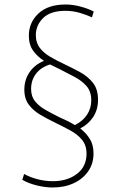

<svg xmlns="http://www.w3.org/2000/svg" viewBox="-20 -748 538 852"><path d="M214 84Q181 84 144 75Q107 66 79 50L87 24Q112 38 145.5 47Q179 56 215 56Q279 56 321.5 23.5Q364 -9 364 -66Q364 -103 344 -127.5Q324 -152 291.5 -169.5Q259 -187 222 -205Q191 -220 160 -238Q129 -256 108.5 -282.5Q88 -309 88 -350Q88 -394 111 -427.5Q134 -461 175 -478Q147 -496 127.5 -522.5Q108 -549 108 -590Q108 -648 150.5 -688Q193 -728 271 -728Q304 -728 338.5 -718.5Q373 -709 396 -697L388 -671Q367 -681 335.5 -690.5Q304 -700 270 -700Q204 -700 171.5 -668Q139 -636 139 -592Q139 -558 157 -535Q175 -512 203.5 -495.5Q232 -479 264 -464Q300 -447 335 -428Q370 -409 392.5 -380.5Q415 -352 415 -305Q415 -262 394 -229.5Q373 -197 336 -178Q361 -159 378 -132.5Q395 -106 395 -67Q395 -22 371.5 12Q348 46 307 65Q266 84 214 84ZM245 -227Q261 -220 278.5 -211.5Q296 -203 312 -193Q347 -210 366 -238.5Q385 -267 385 -303Q385 -342 364 -366Q343 -390 310.5 -407Q278 -424 243 -442Q233 -447 222.5 -452Q212 -457 202 -462Q161 -449 139.5 -420.5Q118 -392 118 -353Q118 -320 136 -298Q154 -276 182.5 -260Q211 -244 245 -227Z"/></svg>

Font: Murecho ExtraLight
Style: Regular
Weight: 200
Designer: Neil Summerour
Foundry: Positype
Version: Version 1.010; ttfautohint (v1.8.3)